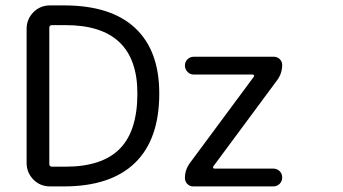

<svg xmlns="http://www.w3.org/2000/svg" viewBox="-20 -749 1238 694"><path d="M476.6 -411.1Q476.6 -658.2 216.8 -658.2H168Q158.2 -658.2 158.2 -648.4V-156.2Q158.2 -146.5 168 -146.5H216.8Q348.6 -146.5 412.6 -210.9Q476.6 -275.4 476.6 -411.1ZM210.9 -75.2H161.1Q125 -75.2 100.6 -100.1Q76.2 -125 76.2 -160.2V-644.5Q76.2 -679.7 100.6 -704.6Q125 -729.5 161.1 -729.5H210.9Q380.9 -729.5 468.3 -647.9Q555.7 -566.4 555.7 -411.1Q555.7 -245.1 467.8 -160.2Q379.9 -75.2 210.9 -75.2ZM680.7 -543.9H969.7Q982.4 -543.9 991.2 -535.2Q1000 -526.4 1000 -514.6Q1000 -484.4 982.4 -460L751 -147.5Q749 -144.5 750.5 -142.1Q752 -139.6 754.9 -139.6H967.8Q981.4 -139.6 990.7 -130.4Q1000 -121.1 1000 -107.4Q1000 -93.8 990.7 -84.5Q981.4 -75.2 967.8 -75.2H678.7Q666 -75.2 657.2 -84Q648.4 -92.8 648.4 -105.5Q648.4 -134.8 666 -159.2L897.5 -471.7Q899.4 -474.6 897.9 -477.1Q896.5 -479.5 893.6 -479.5H680.7Q667 -479.5 657.7 -489.3Q648.4 -499 648.4 -512.2Q648.4 -525.4 657.7 -534.7Q667 -543.9 680.7 -543.9Z"/></svg>

Font: Gen Jyuu GothicX Regular
Style: Regular
Weight: 400
Designer: [Source Han Sans]
Ryoko NISHIZUKA  (kana & ideographs); Paul D. Hunt (Latin, Greek & Cyrillic); Wenlong ZHANG  (bopomofo
Version: Version 1.002.20150607